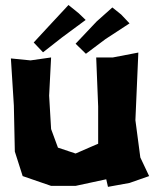

<svg xmlns="http://www.w3.org/2000/svg" viewBox="-20 -725 614 765"><path d="M363.3 -496.1 371.1 -300.8V-152.3L343.8 -140.6L281.2 -113.3L210.9 -136.7L183.6 -210.9L175.8 -343.8L183.6 -496.1L101.6 -484.4L23.4 -492.2L35.2 -304.7L39.1 -121.1L70.3 -23.4L183.6 15.6H281.2L403.3 -10.7L410.2 19.5L496.1 3.9L574.2 -23.4L539.1 -97.7L519.5 -246.1L531.2 -515.6L429.7 -496.1ZM252.9 -705.1 172.9 -619.1 114.3 -555.7 151.4 -516.6 227.5 -576.2 321.3 -645.5 293.9 -671.9ZM427.7 -695.3 365.2 -639.6 281.2 -550.8 322.3 -510.7 400.4 -569.3 496.1 -631.8 462.9 -667Z"/></svg>

Font: MaokenAssortedSans-TC
Style: Regular
Weight: 500
Version: Version 0.83